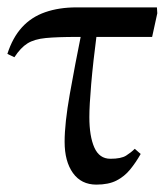

<svg xmlns="http://www.w3.org/2000/svg" viewBox="-29 -491 446 520"><path d="M232 9Q191 9 168.5 -22.5Q146 -54 146 -107Q146 -157 160 -236Q174 -315 192 -404L234 -407Q223 -322 218 -263.5Q213 -205 213 -174Q213 -122 226.5 -91.5Q240 -61 270 -61Q299 -61 312.5 -69.5Q326 -78 336 -88L352 -74Q339 -51 323.5 -32Q308 -13 286.5 -2Q265 9 232 9ZM10 -336 -9 -345Q5 -389 30.5 -417Q56 -445 93.5 -458Q131 -471 178 -471H396L397 -455L383 -391H181Q126 -391 95 -388Q64 -385 45.5 -373.5Q27 -362 10 -336Z"/></svg>

Font: STIX Two Text
Style: Regular
Weight: 400
Designer: Ross Mills, John Hudson & Paul Hanslow, Tiro Typeworks Ltd; with prior portions MicroPress Inc., and Coen Hoffman.
Foundry: Tiro Typeworks Ltd
Version: Version 2.13 b171